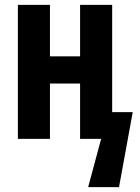

<svg xmlns="http://www.w3.org/2000/svg" viewBox="-20 -567 570 784"><path d="M53 0V-547H184V-337H307V-547H438V-109H522L466 197H340L393 0H307V-226H184V0Z"/></svg>

Font: Noto Sans Display ExtraCondensed
Style: Bold
Weight: 700
Width: 2
Designer: Monotype Design Team
Foundry: Monotype Imaging Inc.
Version: Version 2.003